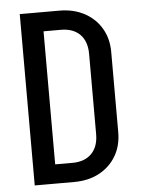

<svg xmlns="http://www.w3.org/2000/svg" viewBox="-51 -746 578 787"><g transform="rotate(-5 237.5 -352.5)"><path d="M329 -187V-517.8H420V-187ZM123.5 0V-78.8H222.5V0ZM123.5 -626.2V-705H222.5V-626.2ZM123.5 -626.2V-705H222.5V-626.2ZM420 -517.5H329Q329 -569.5 300.8 -597.9Q272.5 -626.2 222.5 -626.2V-705Q281.2 -705 325.6 -681.2Q370 -657.5 395 -615.2Q420 -573 420 -517.5ZM420 -187.5Q420 -132 395 -89.8Q370 -47.5 325.6 -23.8Q281.2 0 222.5 0V-78.8Q272.5 -78.8 300.8 -107.5Q329 -136.2 329 -187.5ZM60 0V-705H151V0Z"/></g></svg>

Font: Akshar Light
Style: Regular
Weight: 300
Designer: Tall Chai
Foundry: Tall Chai
Version: Version 1.100